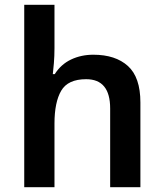

<svg xmlns="http://www.w3.org/2000/svg" viewBox="-20 -780 682 800"><path d="M207 -579Q207 -547 204.5 -516.5Q202 -486 200 -471H208Q234 -512 276 -532Q318 -552 369 -552Q461 -552 513 -505Q565 -458 565 -353V0H439V-328Q439 -450 339 -450Q263 -450 235 -402Q207 -354 207 -265V0H81V-760H207Z"/></svg>

Font: Noto Sans Gujarati UI SemiBold
Style: Regular
Weight: 600
Designer: Jelle Bosma - Monotype Design Team, Universal Thirst
Foundry: Monotype Imaging Inc.
Version: Version 2.106; ttfautohint (v1.8.4.7-5d5b)